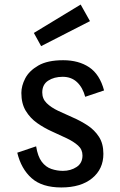

<svg xmlns="http://www.w3.org/2000/svg" viewBox="-20 -810 526 845"><path d="M250 15Q165 15 119 -26Q73 -67 56 -138L139 -166Q146 -122 163.5 -98.5Q181 -75 206 -66.5Q231 -58 257 -58Q291 -58 317 -75Q343 -92 343 -126Q343 -152 323.5 -169.5Q304 -187 273.5 -201.5Q243 -216 208.5 -231.5Q174 -247 143.5 -268.5Q113 -290 93.5 -322Q74 -354 74 -401Q74 -432 91 -465Q108 -498 148.5 -521.5Q189 -545 258 -545Q326 -545 372.5 -514Q419 -483 438 -412L355 -384Q344 -425 319 -448.5Q294 -472 256 -472Q218 -472 192 -455Q166 -438 166 -403Q166 -375 185.5 -356Q205 -337 235.5 -322.5Q266 -308 300.5 -293Q335 -278 365.5 -258Q396 -238 415.5 -208Q435 -178 435 -133Q435 -66 385.5 -25.5Q336 15 250 15ZM161 -607 129 -665 335 -790 376 -717Z"/></svg>

Font: Orienta
Style: Regular
Weight: 400
Designer: Eduardo Rodriguez Tunni
Foundry: Eduardo Rodriguez Tunni
Version: Version 1.002; ttfautohint (v1.8.4.7-5d5b);gftools[0.9.23]